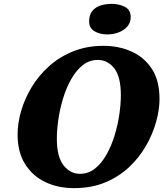

<svg xmlns="http://www.w3.org/2000/svg" viewBox="-20 -962 869 993"><path d="M363 11Q280 11 214 -20.5Q148 -52 109.5 -114Q71 -176 71 -266Q71 -324 89 -387Q107 -450 143 -510Q179 -570 232.5 -618.5Q286 -667 357 -696Q428 -725 516 -725Q593 -725 659 -696Q725 -667 765 -606.5Q805 -546 805 -450Q805 -395 787.5 -332Q770 -269 735.5 -208.5Q701 -148 648 -98Q595 -48 524 -18.5Q453 11 363 11ZM393 -63Q437 -63 471 -90Q505 -117 530.5 -162Q556 -207 572.5 -261Q589 -315 597 -369.5Q605 -424 605 -470Q605 -565 571 -608.5Q537 -652 486 -652Q442 -652 408 -625Q374 -598 348.5 -553Q323 -508 306.5 -454Q290 -400 282 -345.5Q274 -291 274 -245Q274 -150 309 -106.5Q344 -63 393 -63ZM535 -784Q496 -784 468.5 -800.5Q441 -817 441 -851Q441 -886 458 -906Q475 -926 501.5 -934Q528 -942 558 -942Q596 -942 626 -926.5Q656 -911 656 -873Q656 -845 638.5 -825Q621 -805 593.5 -794.5Q566 -784 535 -784Z"/></svg>

Font: Noto Serif Black
Style: Italic
Weight: 900
Italic angle: -12°
Designer: Monotype Design Team
Foundry: Monotype Imaging Inc.
Version: Version 2.013